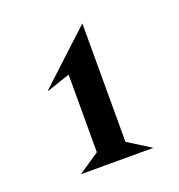

<svg xmlns="http://www.w3.org/2000/svg" viewBox="-82 -886 494 530"><g transform="rotate(-20 164.5 -621.0)"><path d="M62 -674 215 -816V-468L282 -426H69L131 -468V-696L63 -673Z"/></g></svg>

Font: Bluu Next Cyrillic
Style: Bold
Weight: 700
Designer: Igor Stepanchenko
Foundry: Igor Stepanchenko
Version: Version 1.000